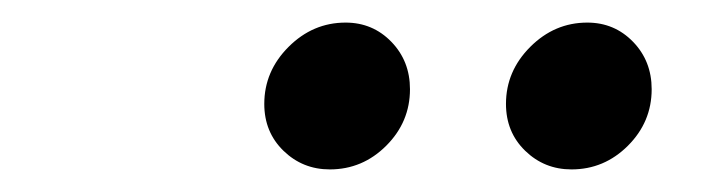

<svg xmlns="http://www.w3.org/2000/svg" viewBox="-20 -756 640 170"><path d="M272 -606Q248 -606 231 -622.5Q214 -639 214 -664Q214 -693 235.5 -714.5Q257 -736 286 -736Q310 -736 326.5 -719Q343 -702 343 -677Q343 -648 322 -627Q301 -606 272 -606ZM486 -606Q462 -606 445 -622.5Q428 -639 428 -664Q428 -693 449.5 -714.5Q471 -736 500 -736Q524 -736 540.5 -719Q557 -702 557 -677Q557 -648 536 -627Q515 -606 486 -606Z"/></svg>

Font: Red Hat Text SemiBold
Style: Italic
Weight: 600
Italic angle: -12°
Designer: Pentagram, MCKL
Foundry: Pentagram, MCKL
Version: Version 1.023